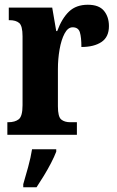

<svg xmlns="http://www.w3.org/2000/svg" viewBox="-20 -568 491 809"><path d="M11 0V-53H15Q43 -53 59 -65.5Q75 -78 75 -125V-415Q75 -459 61 -471Q47 -483 20 -483H17V-536H200L217 -437H221Q241 -491 271 -519.5Q301 -548 350 -548Q397 -548 418 -522.5Q439 -497 439 -458Q439 -412 407.5 -391Q376 -370 323 -370Q323 -411 316.5 -432Q310 -453 286 -453Q266 -453 252 -426.5Q238 -400 231 -359.5Q224 -319 224 -277V-120Q224 -76 238 -64.5Q252 -53 276 -53H304V0ZM78 208Q87 178 98.5 136Q110 94 115 61H217V71Q209 92 195 119Q181 146 164.5 173Q148 200 134 221H78Z"/></svg>

Font: Noto Serif ExtraCondensed ExtraBold
Style: Regular
Weight: 800
Width: 2
Designer: Monotype Design Team
Foundry: Monotype Imaging Inc.
Version: Version 2.013; ttfautohint (v1.8.4.7-5d5b)